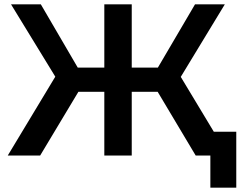

<svg xmlns="http://www.w3.org/2000/svg" viewBox="-20 -720 1127 889"><path d="M1074 -110H970L817 -364L1021 -700H883L711 -407H590V-700H463V-407H340L169 -700H31L236 -365L16 0H166L343 -295H463V0H590V-295H710L886 0H954V149H1074Z"/></svg>

Font: Talent
Style: Bold
Weight: 600
Designer: Mike Powis
Version: Version 1.001;hotconv 1.0.109;makeotfexe 2.5.65596